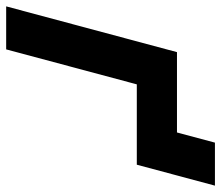

<svg xmlns="http://www.w3.org/2000/svg" viewBox="-84 -634 700 607"><g transform="rotate(90 265.5 -330.0)"><path d="M-18.4 0H117.6L228.2 -413H482.2L548.4 -660H412.4L380.3 -540H126.3Z"/></g></svg>

Font: Manrope
Style: ExtraBoldItalic
Weight: 800
Italic angle: -15°
Designer: Mikhail Sharanda
Foundry: Mikhail Sharanda
Version: Version 4.502;hotconv 1.0.109;makeotfexe 2.5.65596